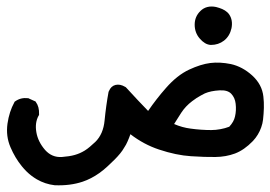

<svg xmlns="http://www.w3.org/2000/svg" viewBox="-20 -287 828 588"><path d="M147.5 280.3Q118.2 276.9 92.8 262.2Q84.5 257.3 76.4 251.2Q68.4 245.1 61 237.8Q53.7 230.5 46.9 222.2Q25.9 196.3 12.2 164.1Q-2.4 130.4 2.9 91.8Q8.3 54.7 23.9 26.4L24.9 24.4L26.4 23.4Q43.5 11.2 65.4 13.7H66.9L68.4 14.6L85.9 22.5L88.4 23.4L89.8 25.4Q100.6 40 99.6 63V65.4L98.1 67.4Q86.4 88.9 91.3 117.7Q96.2 147 118.2 172.4Q139.2 195.8 169.4 193.8Q180.7 192.9 190.7 191.4Q200.7 189.9 209 187.5Q217.3 185.1 224.6 181.9Q231.9 178.7 239.5 174.1Q247.1 169.4 255.1 162.6Q263.2 155.8 272 147.5Q296.4 123.5 300.3 82Q304.7 36.6 312.5 -5.9L313 -6.8L313.5 -7.8Q319.8 -23.4 333.7 -26.9Q347.7 -30.3 363.3 -21L364.3 -20.5L365.7 -19.5Q385.3 2 402.3 20Q419.4 38.1 433.6 52.7Q459 15.6 488.3 -17.6Q522.5 -56.6 559.1 -73.7Q594.7 -90.3 623.8 -94Q652.8 -97.7 687 -90.8Q722.2 -83 752 -56.2Q782.7 -28.3 786.6 8.8Q788.6 25.9 788.1 43.5Q787.6 61 785.6 79.1Q784.2 91.3 780 103Q775.9 114.7 769.5 125.2Q763.2 135.7 754.4 145Q728 172.4 699.7 183.1Q671.9 193.4 639.6 193.8Q608.9 194.3 564.9 191.4Q519.5 188.5 466.8 170.9Q419.9 155.3 379.4 124Q377.4 129.9 375.2 135.3Q373 140.6 370.8 145.8Q368.7 150.9 366 155.8Q363.3 160.6 360.4 165Q355.5 173.8 347.9 183.1Q340.3 192.4 330.6 202.1Q320.8 211.9 308.6 223.1Q296.4 234.4 283.9 243.2Q271.5 252 258.8 258.5Q246.1 265.1 232.9 269.5Q194.8 282.2 147.9 280.3ZM682.1 101.1Q696.3 85.9 699.7 69.8Q704.1 51.3 701.7 30.8Q699.7 12.2 688 0Q676.8 -11.7 652.3 -10.3Q625.5 -8.8 607.4 -1Q601.6 2 595.2 5.4Q588.9 8.8 582 13.2Q575.2 17.6 568.4 22.9Q548.3 38.1 535.2 58.1Q523.9 75.2 513.2 92.8Q537.6 103.5 564 106.9Q596.2 111.3 627 111.3Q633.8 111.3 640.9 110.6Q647.9 109.9 655 108.6Q662.1 107.4 668.7 105.5Q675.3 103.5 682.1 101.1ZM625.5 -149.4Q616.2 -149.9 607.7 -155Q599.1 -160.2 591.8 -168.9Q584 -177.7 580.1 -188.5Q576.2 -199.2 576.2 -211.4Q576.2 -236.3 593.8 -253.4Q612.3 -271.5 641.6 -265.6Q647 -264.2 651.6 -262.7Q656.2 -261.2 660.6 -259.3Q665 -257.3 668.9 -254.9Q672.9 -252.4 676 -249.5Q679.2 -246.6 681.6 -243.2Q693.8 -225.6 689 -200.7Q683.6 -176.3 666 -162.6Q648.9 -149.4 626 -149.4Z"/></svg>

Font: NaikaiFont
Style: Bold
Weight: 700
Version: Version 1.89